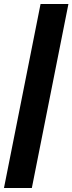

<svg xmlns="http://www.w3.org/2000/svg" viewBox="-20 -828 365 968"><path d="M0 120 184.5 -808H325L140.5 120Z"/></svg>

Font: Encode Sans Cnd
Style: Bold
Weight: 700
Width: 3
Designer: Multiple Designers
Foundry: Impallari Type
Version: Version 3.002; ttfautohint (v1.8.3) -l 8 -r 50 -G 200 -x 14 